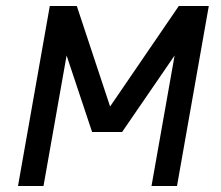

<svg xmlns="http://www.w3.org/2000/svg" viewBox="-20 -620 736 640"><path d="M146 -600 40 0H125L202 -435L287 -180H387L562 -435L485 0H570L676 -600H576L347 -265L236 -600Z"/></svg>

Font: Gauge
Style: Italic
Weight: 400
Italic angle: -80°
Designer: Daniel Pimley
Foundry: Daniel Pimley
Version: Version 1.000;PS 001.001;hotconv 1.0.56